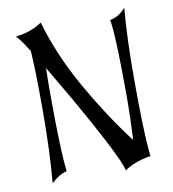

<svg xmlns="http://www.w3.org/2000/svg" viewBox="-82 -810 796 883"><g transform="rotate(-10 315.5 -369.0)"><path d="M50.3 -686.5 43.9 -693.8Q117.7 -702.6 167 -737.8Q189.9 -657.7 223.9 -578.9Q257.8 -500 300.8 -423.8Q343.8 -347.7 391.6 -274.2Q439.5 -200.7 491.7 -132.3Q497.6 -230.5 497.6 -336.4V-352.5Q497.1 -470.7 494.6 -550.3Q492.2 -629.9 486.3 -675.3L483.9 -693.8Q497.6 -696.3 508.8 -701.2Q520 -706.1 529.3 -712.4Q538.6 -718.8 557.1 -737.8Q550.8 -667.5 547.9 -586.9Q544.9 -506.3 544.9 -411.1Q544.9 -293.9 547.4 -207.3Q549.8 -120.6 555.7 -61.5L557.6 -44.9Q537.6 -42.5 519 -37.6Q500.5 -32.7 484.4 -26.4Q468.3 -20 455.6 -13.2Q442.9 -6.3 434.6 0Q423.3 -59.6 250 -364.3L154.8 -527.3Q153.3 -476.1 153.3 -416.5Q153.3 -295.4 155.8 -207.3Q158.2 -119.1 164.1 -60.1L166 -43.5Q130.9 -36.6 92.8 0Q106 -145.5 106 -337.4V-351.1Q106 -433.6 104.5 -499.3Q103 -564.9 99.6 -616.7Q84 -641.6 71.8 -659.2Q59.6 -676.8 50.3 -686.5Z"/></g></svg>

Font: MedievalSharp
Style: Regular
Weight: 500
Version: Version 1.0